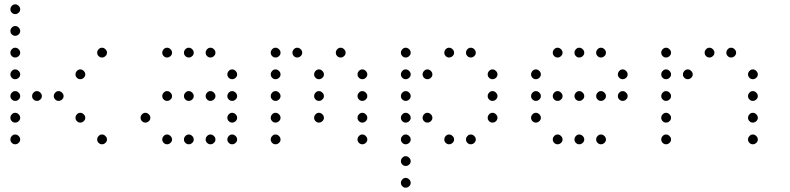

<svg xmlns="http://www.w3.org/2000/svg" viewBox="-20 -693 3640 885"><path d="M49 -673Q41 -673 34.5 -666Q28 -659 28 -651V-649Q28 -641 34.5 -634.5Q41 -628 49 -628H51Q59 -628 66 -634.5Q73 -641 73 -649V-651Q73 -659 66 -666Q59 -673 51 -673ZM49 -573Q41 -573 34.5 -566Q28 -559 28 -551V-549Q28 -541 34.5 -534.5Q41 -528 49 -528H51Q59 -528 66 -534.5Q73 -541 73 -549V-551Q73 -559 66 -566Q59 -573 51 -573ZM49 -473Q41 -473 34.5 -466Q28 -459 28 -451V-449Q28 -441 34.5 -434.5Q41 -428 49 -428H51Q59 -428 66 -434.5Q73 -441 73 -449V-451Q73 -459 66 -466Q59 -473 51 -473ZM449 -473Q441 -473 434.5 -466Q428 -459 428 -451V-449Q428 -441 434.5 -434.5Q441 -428 449 -428H451Q459 -428 466 -434.5Q473 -441 473 -449V-451Q473 -459 466 -466Q459 -473 451 -473ZM49 -373Q41 -373 34.5 -366Q28 -359 28 -351V-349Q28 -341 34.5 -334.5Q41 -328 49 -328H51Q59 -328 66 -334.5Q73 -341 73 -349V-351Q73 -359 66 -366Q59 -373 51 -373ZM349 -373Q341 -373 334.5 -366Q328 -359 328 -351V-349Q328 -341 334.5 -334.5Q341 -328 349 -328H351Q359 -328 366 -334.5Q373 -341 373 -349V-351Q373 -359 366 -366Q359 -373 351 -373ZM49 -273Q41 -273 34.5 -266Q28 -259 28 -251V-249Q28 -241 34.5 -234.5Q41 -228 49 -228H51Q59 -228 66 -234.5Q73 -241 73 -249V-251Q73 -259 66 -266Q59 -273 51 -273ZM149 -273Q141 -273 134.5 -266Q128 -259 128 -251V-249Q128 -241 134.5 -234.5Q141 -228 149 -228H151Q159 -228 166 -234.5Q173 -241 173 -249V-251Q173 -259 166 -266Q159 -273 151 -273ZM249 -273Q241 -273 234.5 -266Q228 -259 228 -251V-249Q228 -241 234.5 -234.5Q241 -228 249 -228H251Q259 -228 266 -234.5Q273 -241 273 -249V-251Q273 -259 266 -266Q259 -273 251 -273ZM49 -173Q41 -173 34.5 -166Q28 -159 28 -151V-149Q28 -141 34.5 -134.5Q41 -128 49 -128H51Q59 -128 66 -134.5Q73 -141 73 -149V-151Q73 -159 66 -166Q59 -173 51 -173ZM349 -173Q341 -173 334.5 -166Q328 -159 328 -151V-149Q328 -141 334.5 -134.5Q341 -128 349 -128H351Q359 -128 366 -134.5Q373 -141 373 -149V-151Q373 -159 366 -166Q359 -173 351 -173ZM49 -73Q41 -73 34.5 -66Q28 -59 28 -51V-49Q28 -41 34.5 -34.5Q41 -28 49 -28H51Q59 -28 66 -34.5Q73 -41 73 -49V-51Q73 -59 66 -66Q59 -73 51 -73ZM449 -73Q441 -73 434.5 -66Q428 -59 428 -51V-49Q428 -41 434.5 -34.5Q441 -28 449 -28H451Q459 -28 466 -34.5Q473 -41 473 -49V-51Q473 -59 466 -66Q459 -73 451 -73Z M749 -473Q741 -473 734.5 -466Q728 -459 728 -451V-449Q728 -441 734.5 -434.5Q741 -428 749 -428H751Q759 -428 766 -434.5Q773 -441 773 -449V-451Q773 -459 766 -466Q759 -473 751 -473ZM849 -473Q841 -473 834.5 -466Q828 -459 828 -451V-449Q828 -441 834.5 -434.5Q841 -428 849 -428H851Q859 -428 866 -434.5Q873 -441 873 -449V-451Q873 -459 866 -466Q859 -473 851 -473ZM949 -473Q941 -473 934.5 -466Q928 -459 928 -451V-449Q928 -441 934.5 -434.5Q941 -428 949 -428H951Q959 -428 966 -434.5Q973 -441 973 -449V-451Q973 -459 966 -466Q959 -473 951 -473ZM1049 -373Q1041 -373 1034.5 -366Q1028 -359 1028 -351V-349Q1028 -341 1034.5 -334.5Q1041 -328 1049 -328H1051Q1059 -328 1066 -334.5Q1073 -341 1073 -349V-351Q1073 -359 1066 -366Q1059 -373 1051 -373ZM749 -273Q741 -273 734.5 -266Q728 -259 728 -251V-249Q728 -241 734.5 -234.5Q741 -228 749 -228H751Q759 -228 766 -234.5Q773 -241 773 -249V-251Q773 -259 766 -266Q759 -273 751 -273ZM849 -273Q841 -273 834.5 -266Q828 -259 828 -251V-249Q828 -241 834.5 -234.5Q841 -228 849 -228H851Q859 -228 866 -234.5Q873 -241 873 -249V-251Q873 -259 866 -266Q859 -273 851 -273ZM949 -273Q941 -273 934.5 -266Q928 -259 928 -251V-249Q928 -241 934.5 -234.5Q941 -228 949 -228H951Q959 -228 966 -234.5Q973 -241 973 -249V-251Q973 -259 966 -266Q959 -273 951 -273ZM1049 -273Q1041 -273 1034.5 -266Q1028 -259 1028 -251V-249Q1028 -241 1034.5 -234.5Q1041 -228 1049 -228H1051Q1059 -228 1066 -234.5Q1073 -241 1073 -249V-251Q1073 -259 1066 -266Q1059 -273 1051 -273ZM649 -173Q641 -173 634.5 -166Q628 -159 628 -151V-149Q628 -141 634.5 -134.5Q641 -128 649 -128H651Q659 -128 666 -134.5Q673 -141 673 -149V-151Q673 -159 666 -166Q659 -173 651 -173ZM1049 -173Q1041 -173 1034.5 -166Q1028 -159 1028 -151V-149Q1028 -141 1034.5 -134.5Q1041 -128 1049 -128H1051Q1059 -128 1066 -134.5Q1073 -141 1073 -149V-151Q1073 -159 1066 -166Q1059 -173 1051 -173ZM749 -73Q741 -73 734.5 -66Q728 -59 728 -51V-49Q728 -41 734.5 -34.5Q741 -28 749 -28H751Q759 -28 766 -34.5Q773 -41 773 -49V-51Q773 -59 766 -66Q759 -73 751 -73ZM849 -73Q841 -73 834.5 -66Q828 -59 828 -51V-49Q828 -41 834.5 -34.5Q841 -28 849 -28H851Q859 -28 866 -34.5Q873 -41 873 -49V-51Q873 -59 866 -66Q859 -73 851 -73ZM949 -73Q941 -73 934.5 -66Q928 -59 928 -51V-49Q928 -41 934.5 -34.5Q941 -28 949 -28H951Q959 -28 966 -34.5Q973 -41 973 -49V-51Q973 -59 966 -66Q959 -73 951 -73ZM1049 -73Q1041 -73 1034.5 -66Q1028 -59 1028 -51V-49Q1028 -41 1034.5 -34.5Q1041 -28 1049 -28H1051Q1059 -28 1066 -34.5Q1073 -41 1073 -49V-51Q1073 -59 1066 -66Q1059 -73 1051 -73Z M1249 -473Q1241 -473 1234.5 -466Q1228 -459 1228 -451V-449Q1228 -441 1234.5 -434.5Q1241 -428 1249 -428H1251Q1259 -428 1266 -434.5Q1273 -441 1273 -449V-451Q1273 -459 1266 -466Q1259 -473 1251 -473ZM1349 -473Q1341 -473 1334.5 -466Q1328 -459 1328 -451V-449Q1328 -441 1334.5 -434.5Q1341 -428 1349 -428H1351Q1359 -428 1366 -434.5Q1373 -441 1373 -449V-451Q1373 -459 1366 -466Q1359 -473 1351 -473ZM1549 -473Q1541 -473 1534.5 -466Q1528 -459 1528 -451V-449Q1528 -441 1534.5 -434.5Q1541 -428 1549 -428H1551Q1559 -428 1566 -434.5Q1573 -441 1573 -449V-451Q1573 -459 1566 -466Q1559 -473 1551 -473ZM1249 -373Q1241 -373 1234.5 -366Q1228 -359 1228 -351V-349Q1228 -341 1234.5 -334.5Q1241 -328 1249 -328H1251Q1259 -328 1266 -334.5Q1273 -341 1273 -349V-351Q1273 -359 1266 -366Q1259 -373 1251 -373ZM1449 -373Q1441 -373 1434.5 -366Q1428 -359 1428 -351V-349Q1428 -341 1434.5 -334.5Q1441 -328 1449 -328H1451Q1459 -328 1466 -334.5Q1473 -341 1473 -349V-351Q1473 -359 1466 -366Q1459 -373 1451 -373ZM1649 -373Q1641 -373 1634.5 -366Q1628 -359 1628 -351V-349Q1628 -341 1634.5 -334.5Q1641 -328 1649 -328H1651Q1659 -328 1666 -334.5Q1673 -341 1673 -349V-351Q1673 -359 1666 -366Q1659 -373 1651 -373ZM1249 -273Q1241 -273 1234.5 -266Q1228 -259 1228 -251V-249Q1228 -241 1234.5 -234.5Q1241 -228 1249 -228H1251Q1259 -228 1266 -234.5Q1273 -241 1273 -249V-251Q1273 -259 1266 -266Q1259 -273 1251 -273ZM1449 -273Q1441 -273 1434.5 -266Q1428 -259 1428 -251V-249Q1428 -241 1434.5 -234.5Q1441 -228 1449 -228H1451Q1459 -228 1466 -234.5Q1473 -241 1473 -249V-251Q1473 -259 1466 -266Q1459 -273 1451 -273ZM1649 -273Q1641 -273 1634.5 -266Q1628 -259 1628 -251V-249Q1628 -241 1634.5 -234.5Q1641 -228 1649 -228H1651Q1659 -228 1666 -234.5Q1673 -241 1673 -249V-251Q1673 -259 1666 -266Q1659 -273 1651 -273ZM1249 -173Q1241 -173 1234.5 -166Q1228 -159 1228 -151V-149Q1228 -141 1234.5 -134.5Q1241 -128 1249 -128H1251Q1259 -128 1266 -134.5Q1273 -141 1273 -149V-151Q1273 -159 1266 -166Q1259 -173 1251 -173ZM1449 -173Q1441 -173 1434.5 -166Q1428 -159 1428 -151V-149Q1428 -141 1434.5 -134.5Q1441 -128 1449 -128H1451Q1459 -128 1466 -134.5Q1473 -141 1473 -149V-151Q1473 -159 1466 -166Q1459 -173 1451 -173ZM1649 -173Q1641 -173 1634.5 -166Q1628 -159 1628 -151V-149Q1628 -141 1634.5 -134.5Q1641 -128 1649 -128H1651Q1659 -128 1666 -134.5Q1673 -141 1673 -149V-151Q1673 -159 1666 -166Q1659 -173 1651 -173ZM1249 -73Q1241 -73 1234.5 -66Q1228 -59 1228 -51V-49Q1228 -41 1234.5 -34.5Q1241 -28 1249 -28H1251Q1259 -28 1266 -34.5Q1273 -41 1273 -49V-51Q1273 -59 1266 -66Q1259 -73 1251 -73ZM1649 -73Q1641 -73 1634.5 -66Q1628 -59 1628 -51V-49Q1628 -41 1634.5 -34.5Q1641 -28 1649 -28H1651Q1659 -28 1666 -34.5Q1673 -41 1673 -49V-51Q1673 -59 1666 -66Q1659 -73 1651 -73Z M1849 -473Q1841 -473 1834.5 -466Q1828 -459 1828 -451V-449Q1828 -441 1834.5 -434.5Q1841 -428 1849 -428H1851Q1859 -428 1866 -434.5Q1873 -441 1873 -449V-451Q1873 -459 1866 -466Q1859 -473 1851 -473ZM2049 -473Q2041 -473 2034.5 -466Q2028 -459 2028 -451V-449Q2028 -441 2034.5 -434.5Q2041 -428 2049 -428H2051Q2059 -428 2066 -434.5Q2073 -441 2073 -449V-451Q2073 -459 2066 -466Q2059 -473 2051 -473ZM2149 -473Q2141 -473 2134.5 -466Q2128 -459 2128 -451V-449Q2128 -441 2134.5 -434.5Q2141 -428 2149 -428H2151Q2159 -428 2166 -434.5Q2173 -441 2173 -449V-451Q2173 -459 2166 -466Q2159 -473 2151 -473ZM1849 -373Q1841 -373 1834.5 -366Q1828 -359 1828 -351V-349Q1828 -341 1834.5 -334.5Q1841 -328 1849 -328H1851Q1859 -328 1866 -334.5Q1873 -341 1873 -349V-351Q1873 -359 1866 -366Q1859 -373 1851 -373ZM1949 -373Q1941 -373 1934.5 -366Q1928 -359 1928 -351V-349Q1928 -341 1934.5 -334.5Q1941 -328 1949 -328H1951Q1959 -328 1966 -334.5Q1973 -341 1973 -349V-351Q1973 -359 1966 -366Q1959 -373 1951 -373ZM2249 -373Q2241 -373 2234.5 -366Q2228 -359 2228 -351V-349Q2228 -341 2234.5 -334.5Q2241 -328 2249 -328H2251Q2259 -328 2266 -334.5Q2273 -341 2273 -349V-351Q2273 -359 2266 -366Q2259 -373 2251 -373ZM1849 -273Q1841 -273 1834.5 -266Q1828 -259 1828 -251V-249Q1828 -241 1834.5 -234.5Q1841 -228 1849 -228H1851Q1859 -228 1866 -234.5Q1873 -241 1873 -249V-251Q1873 -259 1866 -266Q1859 -273 1851 -273ZM2249 -273Q2241 -273 2234.5 -266Q2228 -259 2228 -251V-249Q2228 -241 2234.5 -234.5Q2241 -228 2249 -228H2251Q2259 -228 2266 -234.5Q2273 -241 2273 -249V-251Q2273 -259 2266 -266Q2259 -273 2251 -273ZM1849 -173Q1841 -173 1834.5 -166Q1828 -159 1828 -151V-149Q1828 -141 1834.5 -134.5Q1841 -128 1849 -128H1851Q1859 -128 1866 -134.5Q1873 -141 1873 -149V-151Q1873 -159 1866 -166Q1859 -173 1851 -173ZM1949 -173Q1941 -173 1934.5 -166Q1928 -159 1928 -151V-149Q1928 -141 1934.5 -134.5Q1941 -128 1949 -128H1951Q1959 -128 1966 -134.5Q1973 -141 1973 -149V-151Q1973 -159 1966 -166Q1959 -173 1951 -173ZM2249 -173Q2241 -173 2234.5 -166Q2228 -159 2228 -151V-149Q2228 -141 2234.5 -134.5Q2241 -128 2249 -128H2251Q2259 -128 2266 -134.5Q2273 -141 2273 -149V-151Q2273 -159 2266 -166Q2259 -173 2251 -173ZM1849 -73Q1841 -73 1834.5 -66Q1828 -59 1828 -51V-49Q1828 -41 1834.5 -34.5Q1841 -28 1849 -28H1851Q1859 -28 1866 -34.5Q1873 -41 1873 -49V-51Q1873 -59 1866 -66Q1859 -73 1851 -73ZM2049 -73Q2041 -73 2034.5 -66Q2028 -59 2028 -51V-49Q2028 -41 2034.5 -34.5Q2041 -28 2049 -28H2051Q2059 -28 2066 -34.5Q2073 -41 2073 -49V-51Q2073 -59 2066 -66Q2059 -73 2051 -73ZM2149 -73Q2141 -73 2134.5 -66Q2128 -59 2128 -51V-49Q2128 -41 2134.5 -34.5Q2141 -28 2149 -28H2151Q2159 -28 2166 -34.5Q2173 -41 2173 -49V-51Q2173 -59 2166 -66Q2159 -73 2151 -73ZM1849 27Q1841 27 1834.5 34Q1828 41 1828 49V51Q1828 59 1834.5 65.5Q1841 72 1849 72H1851Q1859 72 1866 65.5Q1873 59 1873 51V49Q1873 41 1866 34Q1859 27 1851 27ZM1849 127Q1841 127 1834.5 134Q1828 141 1828 149V151Q1828 159 1834.5 165.5Q1841 172 1849 172H1851Q1859 172 1866 165.5Q1873 159 1873 151V149Q1873 141 1866 134Q1859 127 1851 127Z M2549 -473Q2541 -473 2534.5 -466Q2528 -459 2528 -451V-449Q2528 -441 2534.5 -434.5Q2541 -428 2549 -428H2551Q2559 -428 2566 -434.5Q2573 -441 2573 -449V-451Q2573 -459 2566 -466Q2559 -473 2551 -473ZM2649 -473Q2641 -473 2634.5 -466Q2628 -459 2628 -451V-449Q2628 -441 2634.5 -434.5Q2641 -428 2649 -428H2651Q2659 -428 2666 -434.5Q2673 -441 2673 -449V-451Q2673 -459 2666 -466Q2659 -473 2651 -473ZM2749 -473Q2741 -473 2734.5 -466Q2728 -459 2728 -451V-449Q2728 -441 2734.5 -434.5Q2741 -428 2749 -428H2751Q2759 -428 2766 -434.5Q2773 -441 2773 -449V-451Q2773 -459 2766 -466Q2759 -473 2751 -473ZM2449 -373Q2441 -373 2434.5 -366Q2428 -359 2428 -351V-349Q2428 -341 2434.5 -334.5Q2441 -328 2449 -328H2451Q2459 -328 2466 -334.5Q2473 -341 2473 -349V-351Q2473 -359 2466 -366Q2459 -373 2451 -373ZM2849 -373Q2841 -373 2834.5 -366Q2828 -359 2828 -351V-349Q2828 -341 2834.5 -334.5Q2841 -328 2849 -328H2851Q2859 -328 2866 -334.5Q2873 -341 2873 -349V-351Q2873 -359 2866 -366Q2859 -373 2851 -373ZM2449 -273Q2441 -273 2434.5 -266Q2428 -259 2428 -251V-249Q2428 -241 2434.5 -234.5Q2441 -228 2449 -228H2451Q2459 -228 2466 -234.5Q2473 -241 2473 -249V-251Q2473 -259 2466 -266Q2459 -273 2451 -273ZM2549 -273Q2541 -273 2534.5 -266Q2528 -259 2528 -251V-249Q2528 -241 2534.5 -234.5Q2541 -228 2549 -228H2551Q2559 -228 2566 -234.5Q2573 -241 2573 -249V-251Q2573 -259 2566 -266Q2559 -273 2551 -273ZM2649 -273Q2641 -273 2634.5 -266Q2628 -259 2628 -251V-249Q2628 -241 2634.5 -234.5Q2641 -228 2649 -228H2651Q2659 -228 2666 -234.5Q2673 -241 2673 -249V-251Q2673 -259 2666 -266Q2659 -273 2651 -273ZM2749 -273Q2741 -273 2734.5 -266Q2728 -259 2728 -251V-249Q2728 -241 2734.5 -234.5Q2741 -228 2749 -228H2751Q2759 -228 2766 -234.5Q2773 -241 2773 -249V-251Q2773 -259 2766 -266Q2759 -273 2751 -273ZM2849 -273Q2841 -273 2834.5 -266Q2828 -259 2828 -251V-249Q2828 -241 2834.5 -234.5Q2841 -228 2849 -228H2851Q2859 -228 2866 -234.5Q2873 -241 2873 -249V-251Q2873 -259 2866 -266Q2859 -273 2851 -273ZM2449 -173Q2441 -173 2434.5 -166Q2428 -159 2428 -151V-149Q2428 -141 2434.5 -134.5Q2441 -128 2449 -128H2451Q2459 -128 2466 -134.5Q2473 -141 2473 -149V-151Q2473 -159 2466 -166Q2459 -173 2451 -173ZM2549 -73Q2541 -73 2534.5 -66Q2528 -59 2528 -51V-49Q2528 -41 2534.5 -34.5Q2541 -28 2549 -28H2551Q2559 -28 2566 -34.5Q2573 -41 2573 -49V-51Q2573 -59 2566 -66Q2559 -73 2551 -73ZM2649 -73Q2641 -73 2634.5 -66Q2628 -59 2628 -51V-49Q2628 -41 2634.5 -34.5Q2641 -28 2649 -28H2651Q2659 -28 2666 -34.5Q2673 -41 2673 -49V-51Q2673 -59 2666 -66Q2659 -73 2651 -73ZM2749 -73Q2741 -73 2734.5 -66Q2728 -59 2728 -51V-49Q2728 -41 2734.5 -34.5Q2741 -28 2749 -28H2751Q2759 -28 2766 -34.5Q2773 -41 2773 -49V-51Q2773 -59 2766 -66Q2759 -73 2751 -73Z M3049 -473Q3041 -473 3034.5 -466Q3028 -459 3028 -451V-449Q3028 -441 3034.5 -434.5Q3041 -428 3049 -428H3051Q3059 -428 3066 -434.5Q3073 -441 3073 -449V-451Q3073 -459 3066 -466Q3059 -473 3051 -473ZM3249 -473Q3241 -473 3234.5 -466Q3228 -459 3228 -451V-449Q3228 -441 3234.5 -434.5Q3241 -428 3249 -428H3251Q3259 -428 3266 -434.5Q3273 -441 3273 -449V-451Q3273 -459 3266 -466Q3259 -473 3251 -473ZM3349 -473Q3341 -473 3334.5 -466Q3328 -459 3328 -451V-449Q3328 -441 3334.5 -434.5Q3341 -428 3349 -428H3351Q3359 -428 3366 -434.5Q3373 -441 3373 -449V-451Q3373 -459 3366 -466Q3359 -473 3351 -473ZM3049 -373Q3041 -373 3034.5 -366Q3028 -359 3028 -351V-349Q3028 -341 3034.5 -334.5Q3041 -328 3049 -328H3051Q3059 -328 3066 -334.5Q3073 -341 3073 -349V-351Q3073 -359 3066 -366Q3059 -373 3051 -373ZM3149 -373Q3141 -373 3134.5 -366Q3128 -359 3128 -351V-349Q3128 -341 3134.5 -334.5Q3141 -328 3149 -328H3151Q3159 -328 3166 -334.5Q3173 -341 3173 -349V-351Q3173 -359 3166 -366Q3159 -373 3151 -373ZM3449 -373Q3441 -373 3434.5 -366Q3428 -359 3428 -351V-349Q3428 -341 3434.5 -334.5Q3441 -328 3449 -328H3451Q3459 -328 3466 -334.5Q3473 -341 3473 -349V-351Q3473 -359 3466 -366Q3459 -373 3451 -373ZM3049 -273Q3041 -273 3034.5 -266Q3028 -259 3028 -251V-249Q3028 -241 3034.5 -234.5Q3041 -228 3049 -228H3051Q3059 -228 3066 -234.5Q3073 -241 3073 -249V-251Q3073 -259 3066 -266Q3059 -273 3051 -273ZM3449 -273Q3441 -273 3434.5 -266Q3428 -259 3428 -251V-249Q3428 -241 3434.5 -234.5Q3441 -228 3449 -228H3451Q3459 -228 3466 -234.5Q3473 -241 3473 -249V-251Q3473 -259 3466 -266Q3459 -273 3451 -273ZM3049 -173Q3041 -173 3034.5 -166Q3028 -159 3028 -151V-149Q3028 -141 3034.5 -134.5Q3041 -128 3049 -128H3051Q3059 -128 3066 -134.5Q3073 -141 3073 -149V-151Q3073 -159 3066 -166Q3059 -173 3051 -173ZM3449 -173Q3441 -173 3434.5 -166Q3428 -159 3428 -151V-149Q3428 -141 3434.5 -134.5Q3441 -128 3449 -128H3451Q3459 -128 3466 -134.5Q3473 -141 3473 -149V-151Q3473 -159 3466 -166Q3459 -173 3451 -173ZM3049 -73Q3041 -73 3034.5 -66Q3028 -59 3028 -51V-49Q3028 -41 3034.5 -34.5Q3041 -28 3049 -28H3051Q3059 -28 3066 -34.5Q3073 -41 3073 -49V-51Q3073 -59 3066 -66Q3059 -73 3051 -73ZM3449 -73Q3441 -73 3434.5 -66Q3428 -59 3428 -51V-49Q3428 -41 3434.5 -34.5Q3441 -28 3449 -28H3451Q3459 -28 3466 -34.5Q3473 -41 3473 -49V-51Q3473 -59 3466 -66Q3459 -73 3451 -73Z"/></svg>

Font: Doto Rounded Light
Style: Regular
Weight: 300
Monospace: yes
Version: Version 1.000